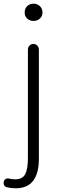

<svg xmlns="http://www.w3.org/2000/svg" viewBox="-51 -769 329 1043"><path d="M34.2 253.9Q8.8 253.9 -14.6 248Q-24.4 245.1 -29.3 236.3Q-31.2 230.5 -31.2 224.6Q-31.2 220.7 -30.3 216.8Q-28.3 208 -19.5 203.1Q-10.7 198.2 -1 201.2Q15.6 205.1 31.2 205.1Q72.3 205.1 86.4 176.3Q100.6 147.5 100.6 90.8V-500Q100.6 -512.7 109.4 -521.5Q118.2 -530.3 130.4 -530.3Q142.6 -530.3 151.4 -521.5Q160.2 -512.7 160.2 -500V92.8Q160.2 253.9 34.2 253.9ZM83 -701.2Q83 -722.7 96.7 -735.8Q110.4 -749 130.9 -749Q151.4 -749 165.5 -735.8Q179.7 -722.7 179.7 -701.2Q179.7 -680.7 165.5 -668Q151.4 -655.3 130.9 -655.3Q110.4 -655.3 96.7 -668Q83 -680.7 83 -701.2Z"/></svg>

Font: Gen Jyuu Gothic P Light
Style: Regular
Weight: 200
Designer: [Source Han Sans]
Ryoko NISHIZUKA  (kana & ideographs); Paul D. Hunt (Latin, Greek & Cyrillic); Wenlong ZHANG  (bopomofo
Version: Version 1.002.20150607